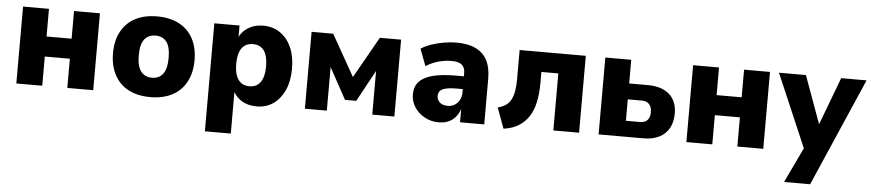

<svg xmlns="http://www.w3.org/2000/svg" viewBox="-40 -692 5019 1107"><g transform="rotate(5 2469.5 -138.0)"><path d="M57 0V-445H207V-285H352V-445H502V0H352V-169H207V0Z M833 11Q759 11 706.5 -16.5Q654 -44 625.5 -97Q597 -150 597 -223Q597 -296 625.5 -348.5Q654 -401 706.5 -428.5Q759 -456 833 -456Q906 -456 959 -428.5Q1012 -401 1040.5 -348.5Q1069 -296 1069 -223Q1069 -150 1040.5 -97Q1012 -44 959 -16.5Q906 11 833 11ZM833 -101Q874 -101 896.5 -130.5Q919 -160 919 -223Q919 -288 896.5 -316.5Q874 -345 833 -345Q792 -345 769 -316.5Q746 -288 746 -223Q746 -160 769 -130.5Q792 -101 833 -101Z M1164 180V-445H1310V-361H1303Q1316 -403 1354.5 -429.5Q1393 -456 1448 -456Q1503 -456 1545 -427Q1587 -398 1610 -346.5Q1633 -295 1633 -223Q1633 -151 1609.5 -99Q1586 -47 1545 -18Q1504 11 1449 11Q1394 11 1356 -15Q1318 -41 1304 -84H1314V180ZM1397 -101Q1439 -101 1461 -132.5Q1483 -164 1483 -223Q1483 -284 1461 -314.5Q1439 -345 1397 -345Q1354 -345 1332 -314Q1310 -283 1310 -223Q1310 -164 1332 -132.5Q1354 -101 1397 -101Z M1727 0V-445H1852L1987 -206L2122 -445H2245V0H2117V-306H2146L2018 -71H1953L1824 -307H1854V0Z M2502 11Q2457 11 2420 -9.5Q2383 -30 2361.5 -63.5Q2340 -97 2340 -137Q2340 -182 2366 -210.5Q2392 -239 2444.5 -252.5Q2497 -266 2579 -266H2638V-192H2588Q2557 -192 2537 -188.5Q2517 -185 2505.5 -179Q2494 -173 2488.5 -163Q2483 -153 2483 -140Q2483 -118 2499.5 -103Q2516 -88 2546 -88Q2567 -88 2585 -98.5Q2603 -109 2613.5 -128Q2624 -147 2624 -171V-284Q2624 -316 2606 -332Q2588 -348 2547 -348Q2510 -348 2472 -338Q2434 -328 2398 -305L2361 -403Q2387 -420 2421 -431.5Q2455 -443 2492.5 -449.5Q2530 -456 2565 -456Q2632 -456 2676.5 -434.5Q2721 -413 2743 -371Q2765 -329 2765 -264V0H2625V-92H2629Q2622 -61 2605 -37.5Q2588 -14 2562.5 -1.5Q2537 11 2502 11Z M2878 15 2834 -104Q2861 -111 2879.5 -123.5Q2898 -136 2909 -156Q2920 -176 2925.5 -205Q2931 -234 2931 -274V-445H3314V0H3165V-330H3067V-269Q3067 -203 3056 -153.5Q3045 -104 3022 -69.5Q2999 -35 2963.5 -13.5Q2928 8 2878 15Z M3427 0V-445H3577V-308H3685Q3765 -308 3809.5 -269Q3854 -230 3854 -158Q3854 -108 3834 -72.5Q3814 -37 3776.5 -18.5Q3739 0 3687 0ZM3577 -92H3658Q3687 -92 3701.5 -108Q3716 -124 3716 -154Q3716 -184 3701 -200Q3686 -216 3659 -216H3577Z M3935 0V-445H4085V-285H4230V-445H4380V0H4230V-169H4085V0Z M4516 180 4628 -55V12L4432 -445H4588L4701 -134H4675L4792 -445H4939L4667 180Z"/></g></svg>

Font: Nunito Sans 12pt ExtraLight
Style: Weight 830 Width 84 Optical size 12.0 YTLC 445
Weight: 830
Width: 4
Designer: Vernon Adams
Foundry: Vernon Adams
Version: Version 3.101;gftools[0.9.27]